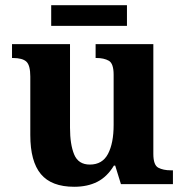

<svg xmlns="http://www.w3.org/2000/svg" viewBox="-20 -705 707 735"><path d="M264 10Q177 10 136.5 -38.5Q96 -87 96 -188V-412Q96 -455 81 -469Q66 -483 29 -483H26V-536H248V-216Q248 -152 264 -113.5Q280 -75 324 -75Q372 -75 393.5 -116Q415 -157 415 -227V-419Q415 -462 396.5 -472.5Q378 -483 349 -483H346V-536H567V-116Q567 -73 586 -63Q605 -53 634 -53H642V0H443L421 -71H416Q390 -28 352.5 -9Q315 10 264 10ZM176 -606V-685H466V-606Z"/></svg>

Font: Noto Serif
Style: Bold
Weight: 700
Designer: Monotype Design Team
Foundry: Monotype Imaging Inc.
Version: Version 2.014